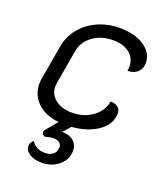

<svg xmlns="http://www.w3.org/2000/svg" viewBox="-134 -600 779 906"><g transform="rotate(20 255.5 -147.0)"><path d="M414 -331Q416 -345 416 -353Q416 -394 385 -419Q354 -444 302 -444Q243 -444 200.5 -413Q158 -382 150 -332L121 -165Q119 -153 119 -147Q119 -106 151 -81Q183 -56 235 -56Q294 -56 337 -87Q380 -118 389 -168Q412 -168 426 -157Q440 -146 440 -127Q440 -73 389 -36Q338 1 256 8L223 45Q261 45 281.5 63.5Q302 82 302 111Q302 155 267 185Q232 215 181 215Q144 215 120 200Q96 185 96 163Q96 144 112 131Q134 166 180 166Q206 166 221 153Q236 140 236 118Q236 103 225 95Q214 87 196 87Q180 87 160 93Q153 96 146 90.5Q139 85 139 77Q139 68 146 61L191 7Q123 0 83.5 -38Q44 -76 44 -133Q44 -148 47 -163L77 -333Q86 -384 119 -424Q152 -464 202.5 -486.5Q253 -509 312 -509Q388 -509 435.5 -477Q483 -445 483 -394Q483 -366 464 -348.5Q445 -331 414 -331Z"/></g></svg>

Font: K2D Light
Style: Italic
Weight: 300
Italic angle: -10°
Designer: Katatrad Aksorn Co.,Ltd.
Foundry: Cadson Demak Co.,Ltd.
Version: Version 1.000; ttfautohint (v1.6)